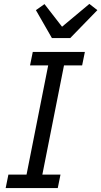

<svg xmlns="http://www.w3.org/2000/svg" viewBox="-20 -964 519 984"><path d="M276 0H9L23 -69H116L227 -629H134L148 -698H415L401 -629H308L197 -69H290ZM340 -769H246L164 -912L208 -943L298 -827L438 -944L479 -912Z"/></svg>

Font: IBM Plex Sans Var
Style: Italic
Weight: 400
Italic angle: -11.31°
Designer: Mike Abbink, Paul van der Laan, Pieter van Rosmalen
Foundry: Bold Monday
Version: Version 1.001